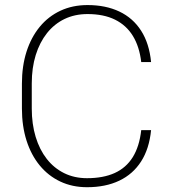

<svg xmlns="http://www.w3.org/2000/svg" viewBox="-20 -741 688 770"><path d="M546.4 -219.2H585.9Q578.6 -144.5 545.9 -93.5Q513.2 -42.5 458.3 -16.4Q403.3 9.8 329.1 9.8Q270 9.8 221.9 -12.9Q173.8 -35.6 139.4 -77.4Q105 -119.1 86.4 -177.2Q67.9 -235.4 67.9 -305.7V-405.3Q67.9 -476.1 86.4 -533.9Q105 -591.8 139.4 -633.5Q173.8 -675.3 222.4 -698Q271 -720.7 331.1 -720.7Q403.8 -720.7 458.5 -694.8Q513.2 -668.9 545.9 -617.9Q578.6 -566.9 585.9 -492.2H546.4Q539.1 -554.2 512.9 -596.9Q486.8 -639.6 441.4 -662.1Q396 -684.6 331.1 -684.6Q279.8 -684.6 238.8 -664.8Q197.8 -645 168.5 -608.2Q139.2 -571.3 123.3 -520.3Q107.4 -469.2 107.4 -406.2V-305.7Q107.4 -243.7 123 -192.1Q138.7 -140.6 167.5 -103.8Q196.3 -66.9 237.3 -46.6Q278.3 -26.4 329.1 -26.4Q394 -26.4 439.9 -47.1Q485.8 -67.9 512.5 -110.8Q539.1 -153.8 546.4 -219.2Z"/></svg>

Font: Roboto ExtraLight
Style: Regular
Weight: 250
Designer: Christian Robertson
Foundry: Google
Version: Version 3.009; 2024